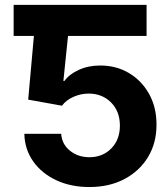

<svg xmlns="http://www.w3.org/2000/svg" viewBox="-20 -747 676 777"><path d="M341.6 9.9Q266.3 9.9 207.4 -17.8Q148.4 -45.5 114.2 -94.1Q79.9 -142.8 78.5 -205.6H227.6Q230.5 -163.4 263.1 -137.1Q295.8 -110.8 341.6 -110.8Q395.6 -110.8 430.4 -146.3Q465.2 -181.8 465.2 -238.6Q465.2 -295.8 429.9 -331.9Q394.5 -367.9 339.5 -368.3Q307.2 -368.3 277.3 -355.1Q247.5 -342 230.8 -319.2L94.1 -343.8L117.2 -601.6H35.2V-727.3H573.2V-601.6H255.3L236.5 -419.4H240.8Q259.9 -446.4 298.7 -464.1Q337.4 -481.9 385.3 -481.9Q451 -481.9 502.5 -451Q554 -420.1 583.8 -366.1Q613.6 -312.1 613.3 -242.5Q613.6 -169 579.4 -112Q545.1 -55 483.8 -22.5Q422.6 9.9 341.6 9.9Z"/></svg>

Font: Inter Zeller
Style: Bold
Weight: 700
Designer: Rasmus Andersson; Joe Bland
Foundry: zeller
Version: Version 3.015;git-dec3a8cb1